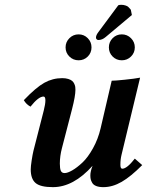

<svg xmlns="http://www.w3.org/2000/svg" viewBox="-20 -769 612 799"><path d="M279.8 -314.9 237.8 -152.8Q229 -119.1 229 -87.9Q229 -67.4 233.2 -58.1Q237.3 -48.8 249 -48.8Q261.2 -48.8 280.8 -60.1Q300.3 -71.3 323 -92.5Q345.7 -113.8 366.9 -151.9Q388.2 -189.9 398.9 -235.8L444.8 -433.1Q459.5 -433.1 499.5 -437.3Q539.6 -441.4 563 -445.8L485.8 -125Q481 -106 481 -83Q481 -66.9 488.8 -66.9Q508.3 -66.9 541 -108.9L571.8 -82Q524.4 -34.2 486.3 -12.2Q448.2 9.8 410.2 9.8Q392.1 9.8 380.4 5.1Q368.7 0.5 363.8 -8.1Q358.9 -16.6 357.4 -23.4Q356 -30.3 356 -39.1Q356 -55.7 365.2 -79.1Q285.6 9.8 200.2 9.8Q148.4 9.8 128.2 -7.3Q107.9 -24.4 107.9 -64Q107.9 -76.7 111.8 -101.8Q115.7 -127 119.1 -141.1L162.1 -309.1Q168.9 -335.9 168.9 -351.1Q168.9 -367.2 161.1 -367.2Q140.1 -367.2 106.9 -325.2Q89.4 -334.5 79.1 -352.1Q129.9 -405.3 164.6 -424.6Q199.2 -443.8 238.8 -443.8Q253.4 -443.8 264.2 -440.4Q274.9 -437 280.5 -432.1Q286.1 -427.2 289.3 -419.9Q292.5 -412.6 293.2 -407.2Q293.9 -401.9 293.9 -395Q293.9 -369.6 279.8 -314.9ZM268.8 -533.7Q252.9 -549.3 252.9 -571.8Q252.9 -594.2 268.8 -610.1Q284.7 -626 307.1 -626Q329.6 -626 345.2 -610.1Q360.8 -594.2 360.8 -571.8Q360.8 -549.3 345.2 -533.7Q329.6 -518.1 307.1 -518.1Q284.7 -518.1 268.8 -533.7ZM448.7 -533.7Q433.1 -549.3 433.1 -571.8Q433.1 -594.2 448.7 -610.1Q464.4 -626 486.8 -626Q509.3 -626 525.1 -610.1Q541 -594.2 541 -571.8Q541 -549.3 525.1 -533.7Q509.3 -518.1 486.8 -518.1Q464.4 -518.1 448.7 -533.7ZM472.2 -747.1Q477.1 -749 484.4 -749Q494.1 -749 502 -746.3Q509.8 -743.7 512.9 -741Q516.1 -738.3 519.8 -733.9Q523.4 -729.5 524.4 -728.5L528.8 -706.5L419.4 -614.7Q405.3 -602.5 389.2 -602.5Q385.3 -602.5 382.3 -605.5Q379.4 -608.4 379.4 -612.3Q379.4 -622.1 388.2 -633.8Z"/></svg>

Font: Linux Libertine G
Style: Semibold Italic
Weight: 600
Italic angle: -11.5°
Designer: Philipp H. Poll
Foundry: Philipp H. Poll
Version: Version 5.1.1